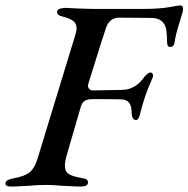

<svg xmlns="http://www.w3.org/2000/svg" viewBox="-41 -683 694 707"><path d="M-21 -7Q-21 -15 -13 -19.5Q-5 -24 12 -27Q50 -34 68 -48.5Q86 -63 97 -98L235 -550Q241 -568 241 -579Q241 -596 229 -605.5Q217 -615 193 -621Q179 -624 174 -628.5Q169 -633 169 -641Q170 -647 179 -650.5Q188 -654 201 -654L241 -652Q289 -650 317 -650H477Q545 -650 581 -656.5Q617 -663 622 -663Q634 -663 633 -649Q633 -642 628 -627Q626 -619 616 -587Q606 -555 602 -528Q600 -510 585 -510Q574 -510 574 -531Q574 -556 571.5 -572Q569 -588 561 -598Q547 -617 515 -617L398 -618Q363 -618 350 -582Q342 -561 285 -377Q283 -371 283 -367Q283 -360 288 -355Q293 -350 303 -350L407 -352Q455 -352 487 -395Q493 -404 500.5 -410Q508 -416 513 -416Q519 -416 521.5 -410.5Q524 -405 521 -397Q504 -359 494 -329.5Q484 -300 474 -261Q469 -241 460 -241Q452 -241 448 -248.5Q444 -256 444 -264Q444 -292 435 -304Q426 -316 408 -317Q387 -318 301 -318Q282 -318 271.5 -312Q261 -306 256 -288L204 -109Q198 -87 198 -73Q198 -51 212.5 -42Q227 -33 262 -27Q274 -25 278.5 -21.5Q283 -18 283 -11Q283 4 256 4Q239 4 217.5 2.5Q196 1 186 1Q156 -2 129 -2Q97 -2 67 1Q57 1 37 2.5Q17 4 0 4Q-21 4 -21 -7Z"/></svg>

Font: EB Garamond Medium
Style: Italic
Weight: 500
Italic angle: -17.2°
Designer: Georg Duffner and Octavio Pardo
Foundry: Georg Duffner
Version: Version 1.000